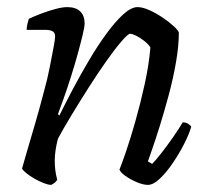

<svg xmlns="http://www.w3.org/2000/svg" viewBox="-20 -520 588 540"><path d="M124 0Q116 0 103 -5Q90 -10 77 -17.5Q64 -25 54 -33Q44 -41 42 -46Q46 -61 55.5 -93Q65 -125 78 -169.5Q91 -214 104 -264Q113 -296 119.5 -329Q126 -362 130.5 -386Q135 -410 135 -417Q135 -428 128 -432Q121 -436 108 -436H55Q55 -444 57 -452.5Q59 -461 61 -467Q78 -475 98 -482.5Q118 -490 137 -495Q156 -500 169 -500Q193 -500 205.5 -488Q218 -476 218 -454Q218 -445 212.5 -422Q207 -399 198.5 -368Q190 -337 179.5 -304Q169 -271 159 -243Q149 -215 143 -199L147 -195Q164 -230 185.5 -270.5Q207 -311 231 -351.5Q255 -392 279.5 -425.5Q304 -459 326.5 -479.5Q349 -500 367 -500Q381 -500 400 -491.5Q419 -483 437.5 -470.5Q456 -458 469 -446Q482 -434 483 -428Q483 -391 475 -345Q467 -299 454.5 -252.5Q442 -206 429.5 -166Q417 -126 407.5 -99Q398 -72 396 -66L408 -59Q417 -68 433.5 -89Q450 -110 467 -134.5Q484 -159 494 -176Q503 -176 509.5 -171.5Q516 -167 518 -164Q512 -143 498 -115.5Q484 -88 466 -61.5Q448 -35 429.5 -17.5Q411 0 396 0Q383 0 365 -7.5Q347 -15 333 -25Q319 -35 316 -43Q321 -55 333.5 -91Q346 -127 360.5 -178Q375 -229 387 -283.5Q399 -338 403 -387Q396 -397 385 -405.5Q374 -414 363 -419.5Q352 -425 346 -425Q340 -425 321.5 -403.5Q303 -382 279 -348Q255 -314 229.5 -274Q204 -234 181 -196Q158 -158 143 -130Q139 -115 136.5 -99Q134 -83 134 -68Q134 -55 135.5 -42Q137 -29 141 -14Q139 -11 135.5 -7.5Q132 -4 124 0Z"/></svg>

Font: Texturina 12pt Light
Style: Italic
Weight: 300
Italic angle: -11°
Designer: Guillermo Torres Carreño
Foundry: Omnibus-Type
Version: Version 1.002